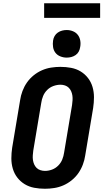

<svg xmlns="http://www.w3.org/2000/svg" viewBox="-20 -1155 640 1183"><path d="M257 8Q223 8 191 2Q159 -4 132.5 -20Q106 -36 87 -60.5Q68 -85 59 -115.5Q50 -146 50 -179Q50 -212 55 -245L104 -538Q108 -566 118.5 -594Q129 -622 146 -646.5Q163 -671 187 -690.5Q211 -710 238.5 -722Q266 -734 295 -738.5Q324 -743 352 -743Q386 -743 418 -737Q450 -731 476.5 -715Q503 -699 522 -674.5Q541 -650 550 -619.5Q559 -589 559 -556Q559 -523 554 -490L505 -197Q501 -169 490.5 -141Q480 -113 463 -88.5Q446 -64 422 -44.5Q398 -25 370.5 -13Q343 -1 314 3.5Q285 8 257 8ZM257 -102Q279 -102 300.5 -110Q322 -118 338.5 -134.5Q355 -151 363.5 -172Q372 -193 375 -215L424 -508Q426 -523 427 -537.5Q428 -552 426 -566Q424 -580 418.5 -592.5Q413 -605 403.5 -614.5Q394 -624 380.5 -628.5Q367 -633 353 -633Q331 -633 309 -625Q287 -617 270.5 -600.5Q254 -584 245.5 -563Q237 -542 234 -520L185 -227Q183 -212 182 -197.5Q181 -183 183 -169Q185 -155 190.5 -142.5Q196 -130 205.5 -120.5Q215 -111 229 -106.5Q243 -102 257 -102ZM391 -800Q371 -800 352 -807.5Q333 -815 321.5 -830Q310 -845 307 -865Q304 -885 307 -905Q309 -920 316.5 -933Q324 -946 336.5 -954.5Q349 -963 363 -966.5Q377 -970 391 -970Q411 -970 429.5 -962.5Q448 -955 459.5 -940Q471 -925 474.5 -905Q478 -885 474 -865Q472 -850 465 -837Q458 -824 445.5 -815.5Q433 -807 419 -803.5Q405 -800 391 -800ZM252 -1045V-1135H597V-1045Z"/></svg>

Font: Iosevka Extrabold Extended
Style: Italic
Weight: 800
Width: 7
Italic angle: -9°
Monospace: yes
Designer: Belleve Invis
Foundry: Belleve Invis
Version: Version 32.5.0; ttfautohint (v1.8.4)